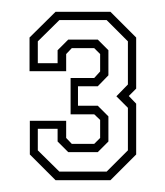

<svg xmlns="http://www.w3.org/2000/svg" viewBox="-20 -720 280 325"><path d="M74 -415 30.5 -458.5V-515.5H92V-486.5L101.5 -476.5H139.5L149.5 -486.5V-517L139.5 -526.5H99.5V-588H139.5L149.5 -599V-628.5L139.5 -638.5H101.5L92 -628.5V-599.5H30V-656.5L74 -700H167L210.5 -656.5V-570L198 -557.5L210.5 -544.5V-458.5L167 -415ZM80.5 -429.5H160.5L196.5 -465.5V-537.5L177 -557L196.5 -577V-650L160.5 -686H80.5L44 -650V-613H77.5V-635L95.5 -653H145.5L163.5 -635V-592.5L145.5 -574H112V-541H145.5L163.5 -523V-480.5L145.5 -462.5H95.5L77.5 -480.5V-502H44V-465.5Z"/></svg>

Font: Tourney Condensed Light
Style: Regular
Weight: 300
Width: 3
Designer: Tyler Finck
Foundry: Etcetera Type Co
Version: Version 1.010; ttfautohint (v1.8.3)